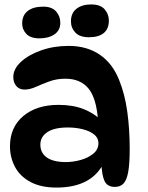

<svg xmlns="http://www.w3.org/2000/svg" viewBox="-20 -833 666 866"><path d="M498 10Q464 10 451.5 -16.5Q439 -43 437 -101L447 -96Q391 13 235 13Q164 13 117 -12.5Q70 -38 47.5 -80.5Q25 -123 25 -173Q25 -259 85 -309.5Q145 -360 244 -360Q309 -360 357 -341Q405 -322 439 -288L422 -290Q415 -391 378.5 -434.5Q342 -478 275 -478Q236 -478 203 -466Q170 -454 142.5 -441.5Q115 -429 91 -429Q67 -429 53.5 -445Q40 -461 40 -486Q40 -522 74.5 -554Q109 -586 166 -606Q223 -626 290 -626Q371 -626 429 -587Q487 -548 517 -473Q543 -409 554 -330Q565 -251 565 -161Q565 -93 558 -56Q551 -19 536.5 -4.5Q522 10 498 10ZM277 -102Q310 -102 344 -111.5Q378 -121 401 -140Q424 -159 424 -187Q424 -211 404.5 -226.5Q385 -242 353.5 -250Q322 -258 286 -258Q225 -258 193.5 -237Q162 -216 162 -181Q162 -143 191.5 -122.5Q221 -102 277 -102ZM158 -660Q118 -660 99 -680Q80 -700 80 -727Q80 -764 105 -783.5Q130 -803 175 -803Q214 -803 233 -781.5Q252 -760 252 -730Q252 -696 225.5 -678Q199 -660 158 -660ZM391 -813Q433 -813 452 -791Q471 -769 471 -740Q471 -703 448 -684Q425 -665 381 -665Q340 -665 320 -686Q300 -707 300 -737Q300 -774 325 -793.5Q350 -813 391 -813Z"/></svg>

Font: DynaPuff
Style: Regular
Weight: 400
Designer: Toshi Omagari, Jennifer Daniel
Foundry: Google Fonts
Version: Version 2.000